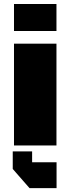

<svg xmlns="http://www.w3.org/2000/svg" viewBox="-20 -741 359 978"><path d="M51.3 -518.6H267.6V0H51.3ZM51.3 -720.7H267.6V-583H51.3ZM268.1 85.4V217.3H130.4L44.9 119.6V30.3H143.6V85.4Z"/></svg>

Font: Black Ops One
Style: Regular
Weight: 400
Designer: James Grieshaber
Foundry: James Grieshaber
Version: Version 1.002